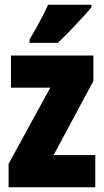

<svg xmlns="http://www.w3.org/2000/svg" viewBox="-20 -786 437 806"><path d="M380 0H16V-98L191 -418H26V-553H372V-446L205 -135H380ZM364 -756Q354 -743 337.5 -725Q321 -707 301.5 -686Q282 -665 262 -644.5Q242 -624 223 -606H104V-620Q120 -647 134 -672Q148 -697 160 -720.5Q172 -744 182 -766H364Z"/></svg>

Font: Noto Sans Khmer ExtraCondensed Black
Style: Regular
Weight: 900
Width: 2
Designer: Danh Hong and the Monotype Design Team
Foundry: Monotype Imaging Inc.
Version: Version 2.004